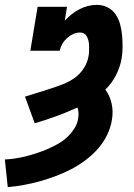

<svg xmlns="http://www.w3.org/2000/svg" viewBox="-30 -763 550 791"><path d="M2 8 -10 -106Q12 -107 34.5 -110.5Q57 -114 78.5 -119.5Q100 -125 122.5 -132.5Q145 -140 166 -149Q187 -158 207.5 -169.5Q228 -181 245.5 -197Q263 -213 276 -233Q289 -253 292 -275Q294 -287 293.5 -298Q293 -309 289 -320Q245 -300 201 -284Q157 -268 113 -255L73 -365Q99 -373 125 -381Q151 -389 177 -397.5Q203 -406 229 -416Q255 -426 278 -442.5Q301 -459 316 -483Q331 -507 335 -533Q337 -543 337 -553Q337 -563 337 -573Q337 -583 335 -592.5Q333 -602 329 -610.5Q325 -619 317.5 -624Q310 -629 300 -629Q285 -629 271 -622.5Q257 -616 245.5 -605.5Q234 -595 226.5 -581.5Q219 -568 216 -554H95L125 -735H246L237 -678Q250 -692 265 -704Q280 -716 297.5 -725Q315 -734 333 -738.5Q351 -743 369 -743Q393 -743 413.5 -732.5Q434 -722 446.5 -703.5Q459 -685 465 -662.5Q471 -640 473 -616.5Q475 -593 475 -569.5Q475 -546 471 -522Q465 -487 448 -453.5Q431 -420 404 -394Q423 -368 430 -335.5Q437 -303 431 -269Q426 -237 410.5 -205.5Q395 -174 371.5 -148Q348 -122 319.5 -101Q291 -80 260.5 -64.5Q230 -49 198 -37Q166 -25 133.5 -16Q101 -7 68 -1Q35 5 2 8Z"/></svg>

Font: Iosevka Curly Slab Heavy
Style: Italic
Weight: 900
Italic angle: -9°
Monospace: yes
Designer: Belleve Invis
Foundry: Belleve Invis
Version: Version 22.1.2; ttfautohint (v1.8.4)